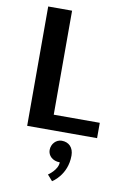

<svg xmlns="http://www.w3.org/2000/svg" viewBox="-105 -759 716 1109"><g transform="rotate(10 252.5 -205.0)"><path d="M85 -700V0H495V-90H225V-700ZM237 115C237 147 264 175 307 175C307 220 252 256 252 256L282 290C282 290 367 240 367 125C367 78 339 50 297 50C265 50 237 78 237 115Z"/></g></svg>

Font: Scada
Style: Bold
Weight: 700
Designer: Jovanny Lemonad
Foundry: Jovanny Lemonad
Version: Version 3.005